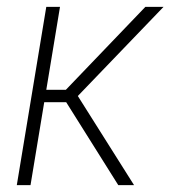

<svg xmlns="http://www.w3.org/2000/svg" viewBox="-20 -540 540 560"><path d="M29 0 115 -520H155L115 -278H172L404 -520H457L207 -260L371 0H325L173 -242H109L69 0Z"/></svg>

Font: Iosevka Term Curly XLt Obl
Style: Regular
Weight: 200
Italic angle: -9°
Designer: Belleve Invis
Foundry: Belleve Invis
Version: Version 32.3.0